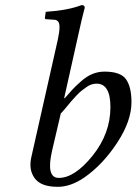

<svg xmlns="http://www.w3.org/2000/svg" viewBox="-20 -718 532 748"><path d="M285.2 -583 230 -335.9 231.9 -335Q252.9 -358.9 262.9 -369.9Q272.9 -380.9 295.4 -400.9Q317.9 -420.9 340.3 -429.9Q362.8 -439 387.2 -439Q450.2 -439 471.2 -408.9Q492.2 -378.9 492.2 -319.8Q492.2 -246.6 436.5 -161.9Q380.9 -77.1 309.1 -26.9Q254.9 10.3 204.1 9.8Q140.1 9.8 115.5 -23.2Q90.8 -56.2 102.1 -106L205.1 -563Q211.9 -593.8 211.9 -612.8Q211.9 -640.6 190.9 -641.1L160.2 -643.1Q155.3 -643.1 154.8 -647.9L158.2 -671.9Q245.1 -677.7 297.9 -698.2Q310.1 -698.2 310.1 -688Q299.3 -647.9 285.2 -583ZM410.2 -300.8Q410.2 -391.6 356.9 -392.1Q347.2 -392.1 337.2 -389.2Q327.1 -386.2 316.2 -378.2Q305.2 -370.1 297.1 -364Q289.1 -357.9 276.1 -344Q263.2 -330.1 257.6 -323.5Q252 -316.9 237.1 -298.8Q222.2 -280.8 216.8 -275.9L183.1 -131.8Q158.2 -24.9 209 -24.9Q271 -24.9 340.6 -111.3Q410.2 -197.8 410.2 -300.8Z"/></svg>

Font: Linux Libertine
Style: Italic
Weight: 400
Italic angle: -12°
Designer: Philipp H. Poll
Foundry: Philipp H. Poll
Version: Version 5.1.6 ; ttfautohint (v0.9)